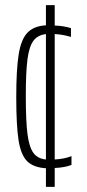

<svg xmlns="http://www.w3.org/2000/svg" viewBox="-20 -716 339 744"><path d="M257 -77Q233 -67 192 -65V8H158V-64Q110 -67 85.5 -91Q61 -115 52 -172Q43 -229 43 -340Q43 -448 52.5 -506Q62 -564 86.5 -589.5Q111 -615 158 -618V-696H192V-617Q226 -616 255 -607V-573Q220 -583 192 -584V-98Q230 -100 257 -111ZM158 -98V-584Q126 -580 109.5 -558Q93 -536 86.5 -486.5Q80 -437 80 -343Q80 -247 86.5 -196.5Q93 -146 109.5 -123.5Q126 -101 158 -98Z"/></svg>

Font: Saira Ultra Condensed Thin
Style: Regular
Weight: 100
Width: 1
Designer: Hector Gatti with collaboration of the Omnibus-Type team
Foundry: Omnibus-Type
Version: Version 1.001; ttfautohint (v1.8)